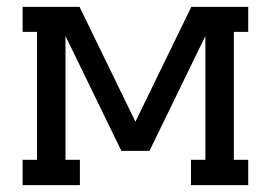

<svg xmlns="http://www.w3.org/2000/svg" viewBox="-20 -540 790 560"><path d="M46 0V-74H88V-447H46V-520H212L375 -185L538 -520H704V-447H662V-74H704V0H537V-74H579V-435L416 -100H334L171 -435V-74H213V0Z"/></svg>

Font: Iosevka Plex Etoile
Style: Regular
Weight: 400
Designer: Belleve Invis
Foundry: Belleve Invis
Version: Version 25.1.1; ttfautohint (v1.8.4)